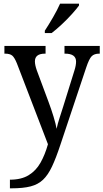

<svg xmlns="http://www.w3.org/2000/svg" viewBox="-20 -786 563 1045"><path d="M34 192Q96 192 136 167.5Q176 143 200.5 99.5Q225 56 241 -1L72 -441Q59 -473 46.5 -483.5Q34 -494 7 -494H4V-536H228V-494H225Q170 -494 170 -452Q170 -433 180 -404L244 -232Q259 -192 271.5 -151Q284 -110 288 -85Q294 -113 304 -143.5Q314 -174 324 -206L385 -402Q394 -430 394 -451Q394 -494 334 -494H331V-536H523V-494H520Q493 -494 479 -480Q465 -466 449 -418L309 1Q285 74 263 120.5Q241 167 214 192.5Q187 218 146.5 228.5Q106 239 43 239H34ZM224 -619Q245 -651 268.5 -691.5Q292 -732 307 -766H410V-756Q398 -739 372.5 -710.5Q347 -682 316.5 -653.5Q286 -625 261 -606H224Z"/></svg>

Font: Noto Serif Myanmar SemCond
Style: Regular
Weight: 400
Width: 4
Designer: Ben Mitchell and the Monotype Design Team
Foundry: Monotype Imaging Inc.
Version: Version 2.106; ttfautohint (v1.8.4.7-5d5b)